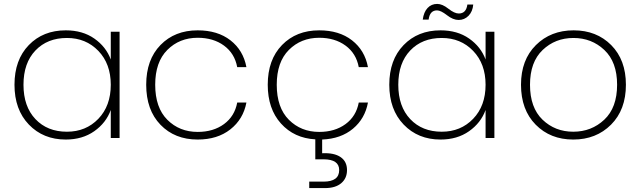

<svg xmlns="http://www.w3.org/2000/svg" viewBox="-20 -705 3273 981"><path d="M316 -550Q402 -550 462 -508Q522 -466 546 -401V-543H591V0H546V-143Q522 -77 461.5 -34.5Q401 8 316 8Q201 8 127.5 -68.5Q54 -145 54 -272Q54 -399 127 -474.5Q200 -550 316 -550ZM546 -272Q546 -379 482.5 -445Q419 -511 322 -511Q222 -511 161 -447Q100 -383 100 -272Q100 -161 161 -96.5Q222 -32 322 -32Q419 -32 482.5 -98Q546 -164 546 -272Z M727 -272Q727 -400 800 -475Q873 -550 990 -550Q1092 -550 1157.5 -499Q1223 -448 1239 -362H1192Q1179 -432 1124.5 -472Q1070 -512 990 -512Q897 -512 835 -450Q773 -388 773 -272Q773 -155 835 -93Q897 -31 990 -31Q1070 -31 1124.5 -71Q1179 -111 1192 -181H1239Q1223 -96 1157 -44Q1091 8 990 8Q873 8 800 -67.5Q727 -143 727 -272Z M1348 -272Q1348 -400 1421 -475Q1494 -550 1611 -550Q1713 -550 1778.5 -499Q1844 -448 1860 -362H1813Q1800 -432 1745.5 -472Q1691 -512 1611 -512Q1518 -512 1456 -450Q1394 -388 1394 -272Q1394 -155 1456 -93Q1518 -31 1611 -31Q1691 -31 1745.5 -71Q1800 -111 1813 -181H1860Q1845 -99 1783.5 -47.5Q1722 4 1626 8V78Q1687 75 1720 97.5Q1753 120 1753 164Q1753 206 1723.5 231Q1694 256 1641 256H1560V223H1633Q1713 223 1713 164Q1713 109 1633 109H1591V7Q1483 1 1415.5 -74Q1348 -149 1348 -272Z M2231 -550Q2317 -550 2377 -508Q2437 -466 2461 -401V-543H2506V0H2461V-143Q2437 -77 2376.5 -34.5Q2316 8 2231 8Q2116 8 2042.5 -68.5Q1969 -145 1969 -272Q1969 -399 2042 -474.5Q2115 -550 2231 -550ZM2461 -272Q2461 -379 2397.5 -445Q2334 -511 2237 -511Q2137 -511 2076 -447Q2015 -383 2015 -272Q2015 -161 2076 -96.5Q2137 -32 2237 -32Q2334 -32 2397.5 -98Q2461 -164 2461 -272ZM2140 -605Q2145 -643 2164.5 -664Q2184 -685 2214 -685Q2240 -685 2271 -660.5Q2302 -636 2324 -636Q2362 -636 2368 -682H2398Q2395 -646 2374 -624.5Q2353 -603 2323 -603Q2295 -603 2263.5 -627.5Q2232 -652 2213 -652Q2176 -652 2170 -605Z M3178 -272Q3178 -144 3102 -68Q3026 8 2909 8Q2792 8 2717 -68Q2642 -144 2642 -272Q2642 -399 2718 -474.5Q2794 -550 2911 -550Q3028 -550 3103 -474.5Q3178 -399 3178 -272ZM2688 -272Q2688 -155 2752 -93.5Q2816 -32 2909 -32Q3002 -32 3067.5 -93.5Q3133 -155 3133 -272Q3133 -388 3068 -449.5Q3003 -511 2910 -511Q2817 -511 2752.5 -449.5Q2688 -388 2688 -272Z"/></svg>

Font: Poppins ExtraLight
Style: Regular
Weight: 275
Designer: Ninad Kale (Devanagari), Jonny Pinhorn (Latin)
Foundry: Indian Type Foundry
Version: Version 3.200;PS 1.000;hotconv 16.6.54;makeotf.lib2.5.65590